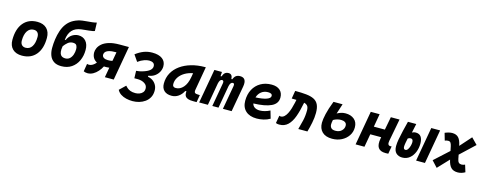

<svg xmlns="http://www.w3.org/2000/svg" viewBox="-31 -1660 7093 2811"><g transform="rotate(15 3515.5 -254.0)"><path d="M245.1 9.8Q153.8 9.8 102.8 -39.8Q51.8 -89.4 51.8 -177.7Q51.8 -342.8 127.9 -435.1Q204.1 -527.3 339.8 -527.3Q431.2 -527.3 482.2 -476.6Q533.2 -425.8 533.2 -335Q533.2 -172.4 457 -81.3Q380.9 9.8 245.1 9.8ZM268.6 -115.7Q329.1 -115.7 363 -168.2Q397 -220.7 397 -314Q397 -355.5 376.5 -378.7Q356 -401.9 318.8 -401.9Q257.3 -401.9 222.7 -349.4Q188 -296.9 188 -203.6Q188 -162.1 209.2 -138.9Q230.5 -115.7 268.6 -115.7Z M841.3 9.8Q770 9.8 726.8 -19.8Q683.6 -49.3 664.1 -99.6Q644.5 -149.9 644.5 -212.4Q644.5 -278.3 654.3 -347.4Q664.1 -416.5 685.3 -479.2Q706.5 -542 740.7 -587.9Q782.2 -643.6 842.5 -674.6Q902.8 -705.6 969.2 -714.8Q996.1 -718.8 1035.4 -721.7Q1074.7 -724.6 1114.3 -729.2Q1153.8 -733.9 1181.2 -741.7L1185.1 -615.7Q1176.3 -610.4 1153.6 -606.2Q1130.9 -602.1 1100.8 -598.9Q1070.8 -595.7 1040.3 -592.8Q1009.8 -589.8 985.4 -586.9Q898.4 -575.7 850.8 -524.2Q803.2 -472.7 793 -376.5L805.7 -377.4Q834.5 -438 879.4 -465.1Q924.3 -492.2 971.2 -492.2Q1042 -492.2 1084 -444.3Q1126 -396.5 1126 -311Q1126 -221.2 1092.5 -148.7Q1059.1 -76.2 995.4 -33.2Q931.6 9.8 841.3 9.8ZM869.1 -115.7Q909.2 -115.7 935.8 -139.9Q962.4 -164.1 976.1 -203.6Q989.7 -243.2 989.7 -288.1Q989.7 -318.8 976.6 -342.8Q963.4 -366.7 919.4 -366.7Q877 -366.7 844.5 -339.6Q812 -312.5 787.1 -277.8Q777.3 -223.6 782.2 -191.4Q787.1 -159.2 801 -142.8Q814.9 -126.5 833.3 -121.1Q851.6 -115.7 869.1 -115.7Z M1482.4 -147.5Q1464.4 -147.5 1447.3 -148.4Q1425.8 -106.4 1394 -70.3Q1362.3 -34.2 1323 -12.2Q1283.7 9.8 1239.7 9.8Q1220.2 9.8 1206.5 6.1Q1192.9 2.4 1180.2 -3.4L1199.2 -120.1Q1208 -117.2 1217.8 -116.5Q1227.5 -115.7 1231.9 -115.7Q1257.3 -115.7 1285.2 -132.6Q1313 -149.4 1333.5 -176.8Q1293.9 -197.8 1274.9 -231.9Q1255.9 -266.1 1255.9 -310.5Q1255.9 -341.8 1271.5 -377.4Q1287.1 -413.1 1324.2 -445.1Q1361.3 -477.1 1425.5 -497.3Q1489.7 -517.6 1586.9 -517.6H1727.1L1635.7 0H1501.5L1528.3 -150.9Q1507.3 -147.5 1482.4 -147.5ZM1547.4 -260.7 1571.3 -395H1553.7Q1495.1 -395 1461.9 -385Q1428.7 -375 1413.8 -360.8Q1398.9 -346.7 1395 -333.5Q1391.1 -320.3 1391.1 -313.5Q1391.1 -283.7 1414.8 -268.1Q1438.5 -252.4 1476.6 -252.4Q1477.1 -252.4 1478.5 -252.4Q1491.2 -252.4 1509.3 -253.4Q1527.3 -254.4 1547.4 -260.7Z M1981.4 233.9Q1931.6 233.9 1885 222.9Q1838.4 211.9 1801.8 188Q1765.1 164.1 1745.6 125.5L1835.9 39.1Q1845.7 50.8 1864 67.6Q1882.3 84.5 1913.1 97.2Q1943.8 109.9 1991.2 109.9Q2022.9 109.9 2052.7 99.1Q2082.5 88.4 2101.8 65.7Q2121.1 43 2121.1 6.3Q2121.1 -39.6 2080.6 -67.1Q2040 -94.7 1979 -96.7Q1973.1 -96.7 1966.1 -96.7Q1959 -96.7 1949.2 -96.7Q1943.8 -96.7 1937 -96.7Q1930.2 -96.7 1922.4 -96.7L1918.9 -208.5Q1950.7 -211.4 1968.5 -214.6Q1986.3 -217.8 2011.2 -225.1Q2085 -247.1 2118.2 -275.4Q2151.4 -303.7 2150.9 -339.4Q2150.4 -374 2126.5 -388.7Q2102.5 -403.3 2065.9 -403.3Q2035.6 -403.3 1991 -388.2Q1946.3 -373 1899.9 -338.4L1833 -435.5Q1893.1 -481.4 1952.9 -504.4Q2012.7 -527.3 2081.1 -527.3Q2180.2 -527.3 2233.9 -487.1Q2287.6 -446.8 2287.6 -374.5Q2287.6 -330.6 2266.1 -289.8Q2244.6 -249 2205.1 -220.9Q2165.5 -192.9 2110.8 -186L2109.4 -168.9Q2147.9 -164.1 2182.1 -141.4Q2216.3 -118.7 2237.3 -80.3Q2258.3 -42 2256.8 9.3Q2255.4 65.4 2231.7 107.7Q2208 149.9 2168.5 178Q2128.9 206.1 2080.6 220Q2032.2 233.9 1981.4 233.9Z M2512.7 10.3Q2439.5 10.3 2399.4 -27.8Q2359.4 -65.9 2359.4 -135.3Q2359.4 -223.1 2398.4 -294.7Q2437.5 -366.2 2508.1 -417Q2578.6 -467.8 2673.3 -495.1Q2768.1 -522.5 2879.4 -522.5H2891.6L2829.6 -166.5Q2823.7 -132.3 2836.4 -119.6Q2849.1 -106.9 2889.2 -106.9H2912.6L2893.1 4.9H2839.8Q2790 4.9 2762.2 -5.1Q2734.4 -15.1 2722.4 -31.7Q2710.4 -48.3 2708.5 -68.6Q2706.5 -88.9 2709 -109.4H2690.9Q2661.1 -51.8 2615.2 -20.8Q2569.3 10.3 2512.7 10.3ZM2544.4 -115.2Q2608.4 -115.2 2657 -170.2Q2705.6 -225.1 2723.1 -325.7L2734.4 -390.6Q2665 -377.9 2610.8 -345.5Q2556.6 -313 2525.6 -265.9Q2494.6 -218.8 2494.6 -162.1Q2494.6 -115.2 2544.4 -115.2Z M3137.2 -517.6 3133.8 -453.1H3147.9Q3162.6 -493.2 3183.3 -510.3Q3204.1 -527.3 3236.3 -527.3Q3294.9 -527.3 3297.4 -453.1H3311Q3326.7 -493.7 3350.8 -510.5Q3375 -527.3 3411.6 -527.3Q3517.1 -527.3 3492.7 -390.6L3422.9 0H3290.5L3354.5 -359.4Q3362.3 -404.3 3334 -404.3Q3297.4 -404.3 3283.7 -340.8L3223.6 0H3129.9L3193.4 -359.4Q3201.2 -404.3 3169.9 -404.3Q3137.2 -404.3 3122.6 -339.8L3063 0H2930.7L3022.9 -517.6Z M3817.4 -115.7Q3852.5 -115.7 3892.6 -126.5Q3932.6 -137.2 3969.7 -156.7L4003.4 -41Q3957 -13.7 3904.3 -2Q3851.6 9.8 3803.2 9.8Q3695.8 9.8 3635.5 -45.7Q3575.2 -101.1 3575.2 -199.7Q3575.2 -298.3 3614.7 -371.8Q3654.3 -445.3 3725.3 -486.3Q3796.4 -527.3 3891.1 -527.3Q3971.2 -527.3 4016.4 -487.3Q4061.5 -447.3 4061.5 -376Q4061.5 -284.2 3969.5 -240.2Q3877.4 -196.3 3700.7 -191.4Q3708.5 -155.3 3738.8 -135.5Q3769 -115.7 3817.4 -115.7ZM3708 -284.7Q3814 -289.6 3872.6 -310.5Q3931.2 -331.5 3931.2 -365.7Q3931.2 -406.2 3867.7 -406.2Q3808.6 -406.2 3766.6 -373.5Q3724.6 -340.8 3708 -284.7Z M4433.1 0Q4452.6 -70.8 4469.5 -141.1Q4486.3 -211.4 4486.3 -295.4Q4486.3 -340.3 4469.2 -362.8Q4452.1 -385.3 4416 -394L4414.1 -383.8Q4391.6 -266.6 4359.6 -178Q4327.6 -89.4 4276.4 -39.8Q4225.1 9.8 4145.5 9.8Q4130.4 9.8 4117.9 7.6Q4105.5 5.4 4094.2 0L4114.7 -116.2Q4121.6 -114.3 4124.3 -112.5Q4127 -110.8 4135.3 -110.8Q4165.5 -110.8 4189.2 -132.1Q4212.9 -153.3 4231.2 -189.2Q4249.5 -225.1 4263.2 -269.3Q4276.9 -313.5 4286.6 -358.9L4296.4 -404.8Q4287.1 -405.3 4276.9 -405.5Q4266.6 -405.8 4255.9 -405.8Q4248.5 -405.8 4240.7 -406Q4232.9 -406.2 4224.6 -406.2L4245.1 -527.3Q4341.8 -527.3 4413.1 -520Q4484.4 -512.7 4530.8 -489.5Q4577.1 -466.3 4599.9 -419.7Q4622.6 -373 4622.6 -293.9Q4622.6 -222.7 4606.4 -143.6Q4590.3 -64.5 4571.3 0Z M4945.8 9.8Q4847.7 9.8 4795.4 -40.5Q4743.2 -90.8 4743.2 -179.2Q4743.2 -229 4762.5 -314Q4781.7 -398.9 4828.1 -517.6H4965.8Q4935.5 -429.7 4916.5 -364.7Q4944.8 -380.9 4976.6 -390.9Q5008.3 -400.9 5044.9 -400.9Q5125 -400.9 5176 -358.2Q5227.1 -315.4 5227.1 -235.8Q5227.1 -166 5189.7 -110.4Q5152.3 -54.7 5088.9 -22.5Q5025.4 9.8 4945.8 9.8ZM4888.7 -258.8Q4879.4 -216.3 4879.4 -191.9Q4879.4 -156.7 4899.2 -136.2Q4918.9 -115.7 4963.4 -115.7Q5022.5 -115.7 5056.6 -148.7Q5090.8 -181.6 5090.8 -224.6Q5090.8 -259.8 5066.2 -275.4Q5041.5 -291 5005.4 -291Q4977.1 -291 4947.5 -283.2Q4918 -275.4 4888.7 -258.8Z M5301.8 0 5393.1 -517.6H5527.3L5492.7 -319.8H5659.7L5697.3 -517.6H5829.1L5764.6 -176.8Q5751 -106 5801.8 -106Q5810.1 -106 5819.3 -107.4L5799.3 8.3Q5781.2 9.8 5757.3 9.8Q5676.3 9.8 5645.5 -36.1Q5614.7 -82 5632.8 -178.2L5636.7 -198.2H5471.2L5436 0Z M6008.8 9.8Q5952.1 9.8 5916.3 -24.2Q5880.4 -58.1 5880.4 -131.3Q5880.4 -174.8 5891.4 -235.8Q5902.3 -296.9 5919.9 -369.1Q5937.5 -441.4 5956.5 -517.6H6082.5Q6075.7 -483.4 6068.1 -449.2Q6060.5 -415 6053.2 -380.9Q6070.3 -389.6 6083 -392.6Q6095.7 -395.5 6107.9 -395.5Q6164.1 -395.5 6189.7 -358.4Q6215.3 -321.3 6215.3 -254.4Q6215.3 -187 6190.9 -126.5Q6166.5 -65.9 6120.4 -28.1Q6074.2 9.8 6008.8 9.8ZM6218.8 0 6310.1 -517.6H6444.3L6353 0ZM6016.1 -279.8Q6008.8 -246.6 6002.2 -210.4Q5995.6 -174.3 5995.6 -152.8Q5995.6 -110.8 6026.9 -110.8Q6047.4 -110.8 6063 -133.8Q6078.6 -156.7 6087.4 -188.2Q6096.2 -219.7 6096.2 -244.6Q6096.2 -294.4 6059.1 -294.4Q6034.7 -294.4 6016.1 -279.8Z M6537.1 24.9 6451.2 -67.9 6668.9 -266.6 6654.8 -334.5Q6647 -370.1 6635 -386Q6623 -401.9 6602.5 -401.9Q6574.7 -401.9 6548.3 -391.1L6516.6 -501Q6580.6 -527.3 6626.5 -527.3Q6688.5 -527.3 6722.2 -491.5Q6755.9 -455.6 6771.5 -376.5L6772.5 -371.1L6924.3 -542L7015.1 -449.2L6797.9 -245.1L6810.1 -182.6Q6816.9 -147 6832.3 -131.3Q6847.7 -115.7 6874.5 -115.7Q6899.9 -115.7 6927.2 -128.4L6960.4 -21.5Q6905.8 9.8 6850.6 9.8Q6783.7 9.8 6748.3 -26.4Q6712.9 -62.5 6695.8 -141.1L6695.3 -142.6Z"/></g></svg>

Font: Cascadia Code PL
Style: Bold Italic
Weight: 700
Italic angle: -10°
Monospace: yes
Designer: Aaron Bell
Foundry: Saja Typeworks
Version: Version 2404.023; ttfautohint (v1.8.4)